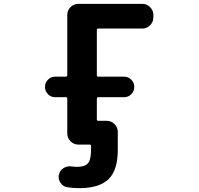

<svg xmlns="http://www.w3.org/2000/svg" viewBox="-20 -775 1040 1002"><path d="M268.6 -267.6Q246.1 -267.6 230.5 -283.2Q214.8 -298.8 214.8 -321.3Q214.8 -343.8 230.5 -359.4Q246.1 -375 268.6 -375H324.2Q331.1 -375 331.1 -382.8V-697.3Q331.1 -720.7 348.1 -737.8Q365.2 -754.9 388.7 -754.9H722.7Q746.1 -754.9 763.2 -737.8Q780.3 -720.7 780.3 -697.3V-683.6Q780.3 -660.2 763.2 -643.1Q746.1 -626 722.7 -626H492.2Q485.4 -626 485.4 -619.1V-382.8Q485.4 -375 492.2 -375H627Q649.4 -375 665 -359.4Q680.7 -343.8 680.7 -321.3Q680.7 -298.8 665 -283.2Q649.4 -267.6 627 -267.6H492.2Q485.4 -267.6 485.4 -259.8V-152.3Q485.4 -144.5 492.2 -144.5H537.1Q560.5 -144.5 577.6 -127.4Q594.7 -110.4 594.7 -86.9V5.9Q594.7 113.3 546.4 160.2Q498 207 392.6 207Q361.3 207 330.1 202.1Q307.6 198.2 294.9 177.7Q286.1 164.1 286.1 148.4Q286.1 141.6 288.1 134.8Q293 113.3 312.5 101.6Q328.1 92.8 345.7 92.8Q350.6 92.8 355.5 93.8Q369.1 95.7 382.8 95.7Q422.9 95.7 439 77.1Q455.1 58.6 455.1 5.9V-13.7Q455.1 -20.5 447.3 -20.5H433.6H388.7Q365.2 -20.5 348.1 -37.6Q331.1 -54.7 331.1 -78.1V-259.8Q331.1 -267.6 324.2 -267.6Z"/></svg>

Font: Gen Jyuu Gothic Monospace Bold
Style: Bold
Weight: 700
Designer: [Source Han Sans]
Ryoko NISHIZUKA  (kana & ideographs); Paul D. Hunt (Latin, Greek & Cyrillic); Wenlong ZHANG  (bopomofo
Version: Version 1.002.20150607